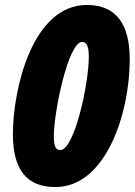

<svg xmlns="http://www.w3.org/2000/svg" viewBox="-20 -744 546 774"><path d="M203 10C407 10 503 -287 503 -505C503 -643 451 -724 330 -724C111 -724 32 -386 32 -203C32 -58 89 10 203 10ZM223 -139C203 -139 197 -158 197 -196C197 -291 255 -575 311 -575C331 -575 338 -554 338 -514C338 -407 280 -139 223 -139Z"/></svg>

Font: Noto Sans Condensed Black
Style: Italic
Weight: 900
Width: 3
Italic angle: -12°
Designer: Monotype Design Team
Foundry: Monotype Imaging Inc.
Version: Version 2.013